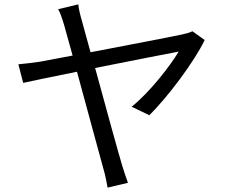

<svg xmlns="http://www.w3.org/2000/svg" viewBox="-20 -814 1040 878"><path d="M338 -794 246 -772C255 -756 263 -734 274 -697C280 -676 294 -625 312 -560C238 -546 181 -535 164 -532C128 -527 99 -523 64 -520L86 -435C118 -442 217 -463 332 -486C380 -312 439 -90 454 -38C462 -11 468 22 472 44L565 22C557 -1 545 -35 539 -56C522 -112 464 -323 415 -503C587 -537 767 -573 797 -578C760 -515 664 -391 582 -326L663 -287C745 -368 869 -532 916 -631L860 -671C848 -665 830 -660 815 -657C776 -648 566 -608 394 -575C379 -631 365 -681 355 -717C346 -748 340 -773 338 -794Z"/></svg>

Font: Source Han Sans HK
Style: Regular
Weight: 400
Designer: Ryoko NISHIZUKA 西塚涼子 (kana, bopomofo & ideographs); Paul D. Hunt (Latin, Greek & Cyrillic); Sandoll Communications 산돌커뮤니
Foundry: Adobe
Version: Version 2.000;hotconv 1.0.107;makeotfexe 2.5.65593